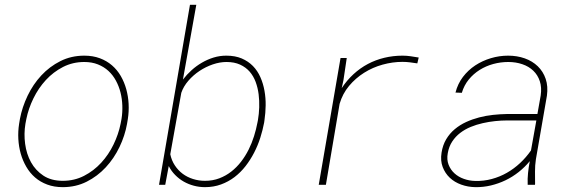

<svg xmlns="http://www.w3.org/2000/svg" viewBox="-20 -770 2388 800"><path d="M63 -274.4Q72.3 -323.7 95 -371.1Q117.7 -418.5 152.1 -455.6Q186.5 -492.7 231.7 -515.4Q276.9 -538.1 331.1 -538.1Q367.2 -538.1 396 -527.3Q424.8 -516.6 446.5 -497.8Q468.3 -479 483.2 -453.4Q498 -427.7 506.1 -398.4Q514.2 -369.1 515.9 -337.4Q517.6 -305.7 512.7 -274.4L509.3 -253.9Q500.5 -204.6 477.8 -157.2Q455.1 -109.9 420.7 -72.8Q386.2 -35.6 341.1 -12.9Q295.9 9.8 241.7 9.8Q205.6 9.8 176.8 -1Q147.9 -11.7 126.2 -30.5Q104.5 -49.3 89.6 -75Q74.7 -100.6 66.4 -129.9Q58.1 -159.2 56.4 -190.9Q54.7 -222.7 59.6 -253.9ZM85.9 -253.9Q79.1 -212.9 84.7 -170.7Q90.3 -128.4 109.1 -94.2Q127.9 -60.1 160.6 -38.3Q193.4 -16.6 241.7 -16.6Q290 -16.6 330.3 -37.4Q370.6 -58.1 401.6 -91.8Q432.6 -125.5 453.1 -168Q473.6 -210.4 482.4 -253.9L486.3 -274.4Q490.7 -301.8 489.7 -329.8Q488.8 -357.9 482.2 -384.3Q475.6 -410.6 463.1 -433.8Q450.7 -457 431.9 -474.4Q413.1 -491.7 387.9 -501.7Q362.8 -511.7 331.1 -511.7Q283.2 -511.7 242.7 -491Q202.1 -470.2 171.1 -436.5Q140.1 -402.8 119.4 -360.4Q98.6 -317.9 89.8 -274.4Z M1080.6 -259.3Q1074.7 -228 1064.5 -195.8Q1054.2 -163.6 1038.8 -133.8Q1023.4 -104 1003.2 -77.9Q982.9 -51.8 957.3 -32.2Q931.6 -12.7 900.9 -1.5Q870.1 9.8 834 9.8Q810.5 9.8 788.1 3.9Q765.6 -2 745.8 -13.2Q726.1 -24.4 710 -40.8Q693.8 -57.1 683.1 -78.1L668.5 0H642.6L771.5 -750H797.9L742.2 -438.5Q758.3 -459.5 778.3 -477.5Q798.3 -495.6 821.5 -509Q844.7 -522.5 870.1 -530.3Q895.5 -538.1 922.9 -538.1Q960 -538.1 987.3 -526.4Q1014.6 -514.6 1033.9 -494.9Q1053.2 -475.1 1064.9 -448.5Q1076.7 -421.9 1082 -391.8Q1087.4 -361.8 1086.9 -330.6Q1086.4 -299.3 1082 -269.5ZM1054.7 -269.5Q1059.1 -294.9 1060.1 -322.8Q1061 -350.6 1057.6 -377.4Q1054.2 -404.3 1045.2 -428.7Q1036.1 -453.1 1020.3 -471.4Q1004.4 -489.7 980.5 -500.7Q956.5 -511.7 923.8 -511.7Q896 -511.7 866.7 -501.7Q837.4 -491.7 811.3 -474.4Q785.2 -457 764.9 -433.6Q744.6 -410.2 735.4 -383.3L689.5 -127.4Q694.8 -101.6 708.5 -80.8Q722.2 -60.1 741.2 -45.9Q760.3 -31.7 784.2 -24.2Q808.1 -16.6 834 -16.6Q866.7 -16.6 894 -27.1Q921.4 -37.6 943.8 -55.2Q966.3 -72.8 984.4 -96.2Q1002.4 -119.6 1015.9 -146.5Q1029.3 -173.3 1038.3 -202.1Q1047.4 -231 1052.7 -259.3Z M1657.2 -538.1Q1674.3 -538.1 1691.2 -535.6Q1708 -533.2 1724.6 -530.3L1718.8 -505.9Q1703.1 -508.3 1687.7 -510.3Q1672.4 -512.2 1656.7 -512.2Q1615.7 -512.2 1574.2 -500.7Q1532.7 -489.3 1497.1 -466.8Q1461.4 -444.3 1434.3 -411.9Q1407.2 -379.4 1395 -337.4L1337.9 0H1308.1L1398.9 -528.3H1424.8L1411.1 -436.5L1403.8 -402.8Q1425.3 -435.5 1452.9 -460.9Q1480.5 -486.3 1512.7 -503.4Q1544.9 -520.5 1581.5 -529.3Q1618.2 -538.1 1657.2 -538.1Z M2178.7 0Q2177.7 -25.4 2180.2 -49.6Q2182.6 -73.7 2187.5 -98.6Q2166.5 -73.2 2140.9 -53Q2115.2 -32.7 2086.2 -18.8Q2057.1 -4.9 2025.4 2.7Q1993.7 10.3 1960.4 9.8Q1929.7 9.3 1901.9 -0.7Q1874 -10.7 1854.2 -29.3Q1834.5 -47.9 1824.5 -74.2Q1814.5 -100.6 1819.8 -133.8Q1824.7 -165.5 1839.1 -189.7Q1853.5 -213.9 1874.8 -231.7Q1896 -249.5 1922.1 -261.5Q1948.2 -273.4 1976.6 -280.8Q2004.9 -288.1 2034.2 -291.3Q2063.5 -294.4 2090.8 -294.9H2219.2L2232.9 -372.1Q2237.8 -405.8 2229.2 -431.6Q2220.7 -457.5 2202.1 -475.3Q2183.6 -493.2 2156.5 -502.4Q2129.4 -511.7 2097.7 -511.7Q2065.9 -511.7 2035.4 -503.4Q2004.9 -495.1 1978.8 -478.8Q1952.6 -462.4 1933.1 -438.5Q1913.6 -414.6 1904.3 -383.3L1877.9 -384.3Q1887.2 -420.9 1908.9 -449.5Q1930.7 -478 1960.4 -497.6Q1990.2 -517.1 2025.4 -527.6Q2060.5 -538.1 2097.2 -538.1Q2134.3 -538.1 2166.3 -526.9Q2198.2 -515.6 2220.7 -493.9Q2243.2 -472.2 2253.7 -441.2Q2264.2 -410.2 2258.8 -371.1L2212.9 -106.4Q2209 -80.6 2209.2 -55.4Q2209.5 -30.3 2209.5 -4.4L2209 0ZM1960 -16.1Q1995.6 -15.1 2029.1 -24.2Q2062.5 -33.2 2092 -50Q2121.6 -66.9 2147 -90.6Q2172.4 -114.3 2192.4 -143.1L2214.8 -268.1H2092.3Q2068.8 -268.1 2043 -265.4Q2017.1 -262.7 1991.2 -256.8Q1965.3 -251 1941.4 -241.2Q1917.5 -231.4 1897.7 -216.3Q1877.9 -201.2 1864.3 -180.4Q1850.6 -159.7 1845.7 -131.8Q1840.8 -105 1849.1 -83.7Q1857.4 -62.5 1873.8 -47.6Q1890.1 -32.7 1912.8 -24.7Q1935.5 -16.6 1960 -16.1Z"/></svg>

Font: Roboto Mono Thin
Style: Italic
Weight: 250
Designer: Google
Version: Version 2.000985; 2015; ttfautohint (v1.3)